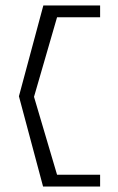

<svg xmlns="http://www.w3.org/2000/svg" viewBox="-20 -610 429 700"><path d="M49 -259 137 70H345V27H188L104 -257L188 -547H345V-590H138Z"/></svg>

Font: Charger Sport
Style: HLExt
Weight: 100
Designer: Jasper
Foundry: Cannot Into Space Fonts
Version: Version 1.1